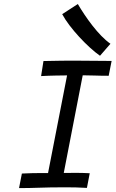

<svg xmlns="http://www.w3.org/2000/svg" viewBox="-20 -939 578 960"><path d="M532.2 -720.2C471.7 -762.2 408.2 -852.5 369.1 -918.9L291 -868.2C327.1 -799.8 419.4 -702.1 480 -660.2ZM197.3 -633.8 185.5 -558.6C237.8 -561.5 283.2 -561.5 315.4 -562L220.2 -73.7H183.6C155.8 -73.7 131.3 -73.2 89.4 -71.3L75.2 1.5C150.9 1.5 200.7 -2 236.8 -2C265.6 -2 289.6 -2.4 312.5 -2.4C343.3 -2.4 373.5 -2 414.6 0.5L428.7 -72.8C403.8 -74.2 380.9 -74.7 358.9 -74.7C334 -74.7 321.3 -74.2 298.8 -74.2L393.6 -562.5C440.4 -562.5 463.4 -560.1 523.4 -560.1L538.1 -634.3C458.5 -635.3 411.6 -635.7 360.4 -635.7C313.5 -635.7 273.9 -635.7 197.3 -633.8Z"/></svg>

Font: Fantasque Sans Mono
Style: RegItalic
Weight: 400
Italic angle: -11°
Monospace: yes
Designer: Jany Belluz
Version: Version 1.6.3